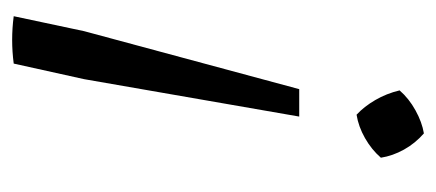

<svg xmlns="http://www.w3.org/2000/svg" viewBox="-216 -311 700 308"><g transform="rotate(90 134.0 -157.0)"><path d="M6 171 30 58 123 -287H167L107 58L82 171Q44 176 6 171ZM164 -379Q151 -391 140.5 -409Q130 -427 125 -448Q138 -463 157 -473.5Q176 -484 194 -487Q210 -473 220 -455Q230 -437 233 -418Q220 -403 201.5 -392.5Q183 -382 164 -379Z"/></g></svg>

Font: Piazzolla 24pt
Style: Italic
Weight: 400
Italic angle: -11.3°
Designer: Juan Pablo del Peral
Foundry: Huerta Tipografica
Version: Version 2.005